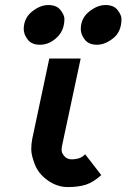

<svg xmlns="http://www.w3.org/2000/svg" viewBox="-20 -760 510 774"><path d="M75.7 -642.6Q75.7 -686 108.6 -712.9Q141.6 -739.7 174.8 -739.7Q208 -739.7 223.9 -719.5Q239.7 -699.2 239.7 -683.6Q239.7 -632.8 202.6 -603Q174.3 -579.6 141.1 -579.6Q107.9 -579.6 91.8 -600.3Q75.7 -621.1 75.7 -642.6ZM305.7 -642.6Q305.7 -686 338.9 -712.9Q372.1 -739.7 405.3 -739.7Q438.5 -739.7 454.1 -719.5Q469.7 -699.2 469.7 -683.6Q469.7 -632.8 436.8 -606.2Q403.8 -579.6 370.8 -579.6Q337.9 -579.6 321.8 -600.3Q305.7 -621.1 305.7 -642.6ZM178.7 -523.9H305.2L230 -171.9Q228.5 -165.5 228.5 -154.1Q228.5 -142.6 239.7 -130.1Q251 -117.7 268.6 -117.7Q305.2 -117.7 323.2 -138.2L388.2 -54.2Q356 -24.9 325.9 -15.4Q295.9 -5.9 253.2 -5.9Q210.4 -5.9 172.6 -32.7Q134.8 -59.6 120.4 -97.2Q106 -134.8 106 -157.5Q106 -180.2 109.9 -199.7Z"/></svg>

Font: Tuffy
Style: BoldItalic
Weight: 700
Italic angle: -12°
Designer: Thatcher Ulrich, Karoly Barta, Michael Everson
Version: Version 001.271